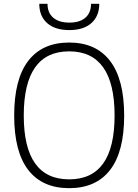

<svg xmlns="http://www.w3.org/2000/svg" viewBox="-20 -972 722 1002"><path d="M342 -815Q267 -815 226 -851.5Q185 -888 185 -952H228Q228 -905 258 -879.5Q288 -854 342 -854Q396 -854 425.5 -879.5Q455 -905 455 -952H498Q498 -888 457 -851.5Q416 -815 342 -815ZM341 10Q201 10 127.5 -85Q54 -180 54 -369Q54 -559 127.5 -654.5Q201 -750 341 -750Q481 -750 554.5 -654Q628 -558 628 -369Q628 -180 554.5 -85Q481 10 341 10ZM341 -36Q578 -36 578 -369Q578 -537 518.5 -620.5Q459 -704 341 -704Q104 -704 104 -369Q104 -36 341 -36Z"/></svg>

Font: Encode Sans Narrow
Style: ExtraLight
Weight: 200
Designer: Pablo Impallari, Andres Torresi
Foundry: Pablo Impallari, Andres Torresi
Version: Version 1.000; ttfautohint (v1.00) -l 8 -r 50 -G 200 -x 14 -